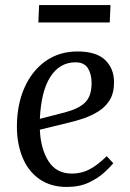

<svg xmlns="http://www.w3.org/2000/svg" viewBox="-20 -727 516 761"><path d="M287 -523Q362 -523 397 -489Q432 -455 432 -401Q432 -359 415.5 -331.5Q399 -304 371.5 -286.5Q344 -269 312 -258Q280 -247 249 -240L138 -213Q141 -138 172 -88.5Q203 -39 265 -39Q302 -39 333.5 -55Q365 -71 403 -108L429 -80Q418 -66 393.5 -43.5Q369 -21 332 -3.5Q295 14 245 14Q181 14 136.5 -17Q92 -48 69.5 -102.5Q47 -157 47 -225Q47 -312 77 -379.5Q107 -447 161 -485Q215 -523 287 -523ZM343 -398Q343 -433 328.5 -456.5Q314 -480 279 -480Q217 -480 180 -423Q143 -366 138 -256L239 -282Q292 -296 317.5 -321Q343 -346 343 -398ZM135 -707H418L415 -638H132Z"/></svg>

Font: Literata 36pt
Style: Italic
Weight: 400
Italic angle: -2°
Designer: Latin by Veronika Burian and Jose Scaglione. Greek by Irene Vlachou. Cyrillic by Vera Evstafieva
Foundry: TypeTogether
Version: Version 3.002